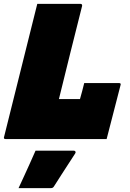

<svg xmlns="http://www.w3.org/2000/svg" viewBox="-51 -720 671 994"><path d="M-21 0Q-34 0 -30 -11Q7 -158 43.5 -305.5Q80 -453 117 -600Q123 -625 129.5 -650Q136 -675 142 -700H366Q371 -700 373 -696.5Q375 -693 374 -689Q343 -568 313.5 -448Q284 -328 254 -207H363Q368 -224 374.5 -248.5Q381 -273 385 -290H565Q577 -290 573 -279Q556 -213 537 -139.5Q518 -66 501 0ZM133 60H331Q337 60 339.5 64.5Q342 69 338 75Q318 106 301 132Q284 158 267 184.5Q250 211 229 244Q227 248 223 251Q219 254 212 254H45Q62 218 75.5 188Q89 158 103 127.5Q117 97 133 60Z"/></svg>

Font: Recursive Mn Lnr St XBk
Style: Italic
Weight: 1000
Italic angle: -15°
Monospace: yes
Version: Version 1.079;hotconv 1.0.112;makeotfexe 2.5.65598; ttfautoh